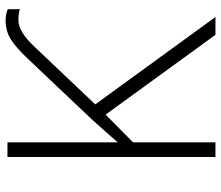

<svg xmlns="http://www.w3.org/2000/svg" viewBox="-70 -690 760 659"><g transform="rotate(-90 309.5 -360.0)"><path d="M568.8 -720.2Q581.5 -720.2 591.3 -718Q601.1 -715.8 607.9 -712.9V-671.4Q592.8 -676.3 570.3 -676.3Q530.8 -676.3 480 -622.1L281.2 -412.6L581.1 0H520L246.1 -377L150.9 -282.7V0H100.6V-713.9H150.9V-335.4Q168 -355.5 188.5 -378.2Q209 -400.9 228.5 -422.9L437 -643.1Q477.5 -686 505.6 -703.1Q533.7 -720.2 568.8 -720.2Z"/></g></svg>

Font: Open Sans Light
Style: Regular
Weight: 300
Designer: Monotype Design Team
Foundry: Monotype Imaging Inc.
Version: Version 3.000; ttfautohint (v1.8.4)